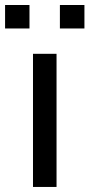

<svg xmlns="http://www.w3.org/2000/svg" viewBox="-58 -740 354 760"><path d="M72.6 0V-527H165.8V0ZM-37.9 -627.3V-720.2H58.7V-627.3ZM179.1 -627.3V-720.2H276.2V-627.3Z"/></svg>

Font: Archivo SemiBold SemiExpanded
Style: Regular
Weight: 600
Width: 6
Version: Version 2.001